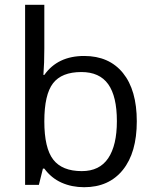

<svg xmlns="http://www.w3.org/2000/svg" viewBox="-20 -780 653 810"><path d="M335 -543.9Q440.4 -543.9 498.8 -471.9Q557.1 -399.9 557.1 -268.1Q557.1 -136.2 498.3 -63.2Q439.5 9.8 335 9.8Q282.7 9.8 239.5 -9.5Q196.3 -28.8 167 -68.8H161.1L144 0H85.9V-759.8H167V-575.2Q167 -513.2 163.1 -463.9H167Q223.6 -543.9 335 -543.9ZM323.2 -476.1Q240.2 -476.1 203.6 -428.5Q167 -380.9 167 -268.1Q167 -155.3 204.6 -106.7Q242.2 -58.1 325.2 -58.1Q399.9 -58.1 436.5 -112.5Q473.1 -167 473.1 -269Q473.1 -373.5 436.5 -424.8Q399.9 -476.1 323.2 -476.1Z"/></svg>

Font: Zoram GWebM
Style: Regular
Weight: 400
Foundry: Ascender Corporation
Version: Version 1.000